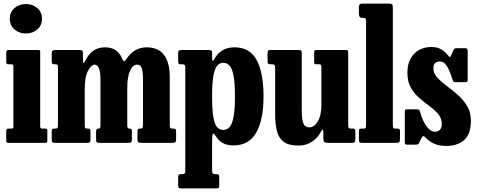

<svg xmlns="http://www.w3.org/2000/svg" viewBox="-20 -800 2669 1075"><path d="M35 -695Q35 -733 61.5 -755.2Q88 -777.5 125 -777.5Q162 -777.5 188.5 -755.2Q215 -733 215 -695Q215 -657 188.5 -634.8Q162 -612.5 125 -612.5Q88 -612.5 61.5 -634.8Q35 -657 35 -695ZM44.5 -440H27Q15 -440 15 -451V-506.5Q15 -520 28.5 -520H194Q200.5 -520 202.8 -518.2Q205 -516.5 205 -510V-92.5Q205 -80 215.5 -80H232Q240 -80 242.5 -78.5Q245 -77 245 -69V-14Q245 -5 242.5 -2.5Q240 0 231 0H29Q20.5 0 17.8 -2Q15 -4 15 -12.5V-65.5Q15 -75 18 -77.5Q21 -80 30 -80H43Q51 -80 53 -82.2Q55 -84.5 55 -92.5V-427.5Q55 -440 44.5 -440Z M269.5 -17V-63.5Q269.5 -72 272.2 -76Q275 -80 284.5 -80H289Q299 -80 301.8 -83.8Q304.5 -87.5 304.5 -99.5V-420.5Q304.5 -434 302.2 -437Q300 -440 292.5 -440H288Q278.5 -440 274 -442.8Q269.5 -445.5 269.5 -459V-497.5Q269.5 -511.5 273.5 -515.8Q277.5 -520 291.5 -520H422.5Q434.5 -520 439.5 -517.2Q444.5 -514.5 444.5 -502.5V-471Q444.5 -447.5 448.2 -447.8Q452 -448 460 -464.5Q475 -495 501.2 -515Q527.5 -535 568 -535Q605 -535 628.8 -518Q652.5 -501 664.5 -470.5Q669.5 -457.5 674.5 -458Q679.5 -458.5 687 -469Q731.5 -535 801 -535Q866.5 -535 898.5 -492.2Q930.5 -449.5 930.5 -369V-100.5Q930.5 -87 933.8 -83.5Q937 -80 947.5 -80H952Q960 -80 963 -76.5Q966 -73 966 -62.5V-25Q966 -9.5 962.2 -4.8Q958.5 0 943.5 0H774.5Q759.5 0 754.5 -3.5Q749.5 -7 749.5 -22V-58.5Q749.5 -70 751.5 -75Q753.5 -80 762.5 -80H765Q774 -80 777.2 -83.5Q780.5 -87 780.5 -99.5V-355.5Q780.5 -398 773.5 -418Q766.5 -438 747 -438Q724 -438 708.2 -404.5Q692.5 -371 692.5 -303V-100Q692.5 -80 703 -80H706.5Q711 -80 714.8 -77.8Q718.5 -75.5 718.5 -65V-21.5Q718.5 -8 714.2 -4Q710 0 696 0H537Q525 0 521.5 -3.5Q518 -7 518 -19.5V-60Q518 -72.5 521 -76.2Q524 -80 531 -80H532.5Q538.5 -80 540.5 -84Q542.5 -88 542.5 -100V-355.5Q542.5 -438 509 -438Q492 -438 473.2 -404.5Q454.5 -371 454.5 -303V-101.5Q454.5 -87.5 456.5 -83.8Q458.5 -80 469 -80H472.5Q481 -80 483.8 -76.8Q486.5 -73.5 486.5 -63V-19Q486.5 -9.5 483.8 -4.8Q481 0 471 0H289Q278.5 0 274 -2.8Q269.5 -5.5 269.5 -17Z M977.5 -463V-501Q977.5 -514 982.2 -517Q987 -520 999 -520H1147Q1158 -520 1162.8 -517Q1167.5 -514 1167.5 -502.5V-475.5Q1167.5 -446.5 1180.5 -470Q1196 -499.5 1223.8 -517.2Q1251.5 -535 1293.5 -535Q1379 -535 1417.2 -463.5Q1455.5 -392 1455.5 -260.5Q1455.5 -129.5 1414.8 -57.8Q1374 14 1288.5 14Q1248.5 14 1226 0Q1203.5 -14 1188 -38Q1177.5 -53.5 1172.5 -51.5Q1167.5 -49.5 1167.5 -11V150.5Q1167.5 166 1171 170.5Q1174.5 175 1186.5 175H1190Q1200.5 175 1204 178Q1207.5 181 1207.5 192.5V236.5Q1207.5 249.5 1204 252.2Q1200.5 255 1187.5 255H996.5Q984 255 980.8 251Q977.5 247 977.5 235V193Q977.5 182.5 980.2 178.8Q983 175 993.5 175H1000.5Q1012 175 1014.8 170.5Q1017.5 166 1017.5 150V-417.5Q1017.5 -433 1013.5 -436.5Q1009.5 -440 1002.5 -440H990Q982.5 -440 980 -444.2Q977.5 -448.5 977.5 -463ZM1167.5 -260.5Q1167.5 -183.5 1174.8 -143Q1182 -102.5 1196 -87.5Q1210 -72.5 1230.5 -72.5Q1250 -72.5 1264.5 -87.5Q1279 -102.5 1287.2 -143Q1295.5 -183.5 1295.5 -260.5Q1295.5 -337.5 1287.2 -378Q1279 -418.5 1264.5 -433.5Q1250 -448.5 1230.5 -448.5Q1211.5 -448.5 1197.2 -433.5Q1183 -418.5 1175.2 -378Q1167.5 -337.5 1167.5 -260.5Z M1520.5 -158.5V-418.5Q1520.5 -432 1517.2 -436Q1514 -440 1502.5 -440H1496Q1485 -440 1481.5 -443.5Q1478 -447 1478 -458.5V-498Q1478 -512.5 1481 -516.2Q1484 -520 1498 -520H1651Q1662.5 -520 1666 -516.2Q1669.5 -512.5 1669.5 -502V-179.5Q1669.5 -131.5 1678.5 -109.2Q1687.5 -87 1712.5 -87Q1739 -87 1759.2 -120Q1779.5 -153 1779.5 -217V-421Q1779.5 -440 1771 -440H1750Q1743 -440 1741 -443Q1739 -446 1739 -458.5V-504Q1739 -514.5 1741.2 -517.2Q1743.5 -520 1753.5 -520H1913Q1924.5 -520 1927 -517Q1929.5 -514 1929.5 -502V-100Q1929.5 -86 1933.2 -83Q1937 -80 1949 -80H1955.5Q1965 -80 1967.2 -76Q1969.5 -72 1969.5 -60.5V-21Q1969.5 -8.5 1966 -4.2Q1962.5 0 1951 0H1816.5Q1802 0 1796.2 -4.8Q1790.5 -9.5 1790.5 -26V-53.5Q1790.5 -72 1787.2 -74Q1784 -76 1776.5 -62Q1761.5 -31 1729 -8Q1696.5 15 1651.5 15Q1596.5 15 1568.5 -6Q1540.5 -27 1530.5 -66Q1520.5 -105 1520.5 -158.5Z M2017 -700H2007Q1998 -700 1993.8 -706Q1989.5 -712 1989.5 -727V-756.5Q1989.5 -773.5 1995.2 -776.8Q2001 -780 2017.5 -780H2152.5Q2169.5 -780 2174.5 -776.5Q2179.5 -773 2179.5 -755.5V-104Q2179.5 -88.5 2181.5 -84.2Q2183.5 -80 2195 -80H2204.5Q2213 -80 2216.2 -77.2Q2219.5 -74.5 2219.5 -65V-23.5Q2219.5 -7 2214.5 -3.5Q2209.5 0 2193 0H2009.5Q1998 0 1993.8 -2.8Q1989.5 -5.5 1989.5 -17.5V-60.5Q1989.5 -71.5 1991.8 -75.8Q1994 -80 2005 -80H2019Q2023.5 -80 2026.5 -83.5Q2029.5 -87 2029.5 -103.5V-678.5Q2029.5 -693.5 2026.8 -696.8Q2024 -700 2017 -700Z M2513.5 -355.5Q2496 -409.5 2480.5 -432.8Q2465 -456 2442 -456Q2426.5 -456 2416.5 -447Q2406.5 -438 2406.5 -417.5Q2406.5 -389.5 2427.8 -366.2Q2449 -343 2480.2 -319.8Q2511.5 -296.5 2542.8 -269.2Q2574 -242 2595.2 -207Q2616.5 -172 2616.5 -124.5Q2616.5 -48.5 2578.8 -15.8Q2541 17 2479.5 17Q2437 17 2409.5 4Q2382 -9 2359.5 -32.5Q2348 -44.5 2341 -29.5L2327.5 -2Q2324.5 4 2320.8 7Q2317 10 2307.5 10H2259.5Q2251 10 2248.8 6.8Q2246.5 3.5 2246.5 -5V-172Q2246.5 -181 2248.8 -184.5Q2251 -188 2259.5 -188H2312.5Q2323 -188 2326 -185Q2329 -182 2331.5 -174.5Q2348.5 -116.5 2370.5 -89.5Q2392.5 -62.5 2415.5 -62.5Q2432.5 -62.5 2443 -73.2Q2453.5 -84 2453.5 -105.5Q2453.5 -137.5 2434 -160.8Q2414.5 -184 2386 -205Q2357.5 -226 2328.8 -250.5Q2300 -275 2280.5 -308.8Q2261 -342.5 2261 -392.5Q2261 -441 2279.5 -473Q2298 -505 2328.2 -521Q2358.5 -537 2393.5 -537Q2429.5 -537 2452 -522.5Q2474.5 -508 2489 -489Q2495 -481 2498.8 -481Q2502.5 -481 2507 -492L2518.5 -519Q2521.5 -525.5 2525 -527.8Q2528.5 -530 2539 -530H2586Q2598.5 -530 2598.5 -516.5V-354Q2598.5 -346 2596.2 -343Q2594 -340 2585.5 -340H2532.5Q2521 -340 2518.2 -343.8Q2515.5 -347.5 2513.5 -355.5Z"/></svg>

Font: Besley* Condensed
Style: Bold
Weight: 700
Width: 3
Designer: Owen Earl
Foundry: indestructible type*
Version: Version 3.000; ttfautohint (v1.8.3)